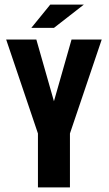

<svg xmlns="http://www.w3.org/2000/svg" viewBox="-20 -820 475 840"><path d="M293 -647 216 -377 139 -647H7L146 -236V0H286V-236L425 -647ZM200 -800 117 -698H216L347 -800Z"/></svg>

Font: sklik
Style: Regular
Weight: 400
Designer: Joe Prince
Foundry: Joe Prince
Version: Version 1.001